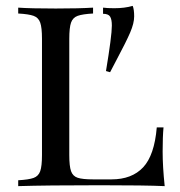

<svg xmlns="http://www.w3.org/2000/svg" viewBox="-20 -634 613 654"><path d="M297 -588Q261 -586 244.5 -580Q228 -574 222 -557Q216 -540 216 -502V-106Q216 -68 222 -51Q228 -34 244.5 -28.5Q261 -23 297 -23H360Q429 -23 467.5 -64Q506 -105 514 -200H537Q534 -169 534 -118Q534 -66 541 0Q476 -3 322 -3Q137 -3 42 0V-20Q78 -22 94.5 -28Q111 -34 117 -51Q123 -68 123 -106V-502Q123 -540 117 -557Q111 -574 94.5 -580Q78 -586 42 -588V-608Q84 -605 170 -605Q250 -605 297 -608ZM437 -578Q437 -555 423.5 -523.5Q410 -492 378 -432L355 -388L341 -392Q361 -512 361 -547Q361 -568 355 -577.5Q349 -587 331 -587V-608Q345 -606 369 -606Q405 -606 432 -614Q437 -602 437 -578Z"/></svg>

Font: Playfair Display SC
Style: Regular
Weight: 400
Designer: Claus Eggers Sørensen
Foundry: Claus Eggers Sørensen
Version: Version 1.200; ttfautohint (v1.6)